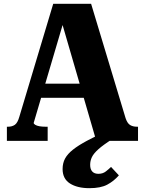

<svg xmlns="http://www.w3.org/2000/svg" viewBox="-20 -736 757 1003"><path d="M176 -299H437L443 -225H167ZM540 -53 568 -10Q519 21 494 43.5Q469 66 460 85Q451 104 451 125Q451 148 462 160Q473 172 494 172Q517 172 533 159.5Q549 147 560 136L601 180Q575 210 540.5 228.5Q506 247 447 247Q384 247 345.5 222.5Q307 198 307 147Q307 116 320 92Q333 68 361.5 45.5Q390 23 434 -0.5Q478 -24 540 -53ZM701 0H483L291 -660L319 -646L156 -94Q156 -89 164 -84Q172 -79 186 -76.5Q200 -74 218 -74H229V0H16V-74H22Q43 -74 57.5 -84Q72 -94 81 -126L258 -716H456L636 -119Q645 -92 659.5 -83Q674 -74 696 -74H701Z"/></svg>

Font: Roboto Serif SemiCondensed
Style: Bold
Weight: 700
Width: 4
Designer: Greg Gazdowicz
Foundry: Commercial Type
Version: Version 1.007